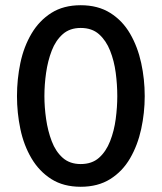

<svg xmlns="http://www.w3.org/2000/svg" viewBox="-20 -711 619 735"><path d="M289 4Q223 4 176.5 -25.5Q130 -55 100.5 -105Q71 -155 58 -217Q45 -279 45 -343Q45 -408 58 -470Q71 -532 100.5 -582Q130 -632 176.5 -661.5Q223 -691 289 -691Q355 -691 402 -661.5Q449 -632 478 -582Q507 -532 520.5 -470Q534 -408 534 -343Q534 -279 520.5 -217Q507 -155 478 -105Q449 -55 402 -25.5Q355 4 289 4ZM289 -83Q332 -83 359 -107Q386 -131 401.5 -170.5Q417 -210 423 -255.5Q429 -301 429 -343Q429 -387 423 -432.5Q417 -478 401.5 -517Q386 -556 359 -580Q332 -604 289 -604Q247 -604 220 -580Q193 -556 178 -517Q163 -478 156.5 -432.5Q150 -387 150 -343Q150 -301 156.5 -255.5Q163 -210 178 -170.5Q193 -131 220 -107Q247 -83 289 -83Z"/></svg>

Font: Kreon Light
Style: Regular
Weight: 400
Version: Version 2.002